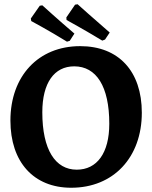

<svg xmlns="http://www.w3.org/2000/svg" viewBox="-20 -871 715 903"><path d="M461 -680 474 -685 496 -718C423 -781 345 -851 345 -851L333 -849L292 -789L293 -777C293 -777 377 -731 461 -680ZM295 -675 308 -679 330 -713C256 -776 179 -846 179 -846L167 -844L125 -784L127 -772C127 -772 211 -727 295 -675ZM315 12C513 12 647 -130 647 -341C647 -536 538 -654 357 -654C160 -654 29 -513 29 -304C29 -109 138 12 315 12ZM341 -73C240 -73 179 -167 179 -343C179 -481 235 -559 329 -559C433 -559 494 -465 494 -289C494 -151 436 -73 341 -73Z"/></svg>

Font: Alegreya SC
Style: Bold
Weight: 700
Designer: Juan Pablo del Peral
Foundry: Huerta Tipografica
Version: Version 2.007;PS 002.007;hotconv 1.0.88;makeotf.lib2.5.64775